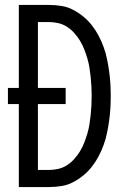

<svg xmlns="http://www.w3.org/2000/svg" viewBox="-20 -755 515 775"><path d="M56 0V-335H12V-400H56V-735H178Q203 -735 228 -731Q253 -727 275 -715.5Q297 -704 316.5 -688Q336 -672 351.5 -652Q367 -632 378.5 -610Q390 -588 398.5 -564.5Q407 -541 412 -516.5Q417 -492 420.5 -467.5Q424 -443 425.5 -417.5Q427 -392 427 -368Q427 -343 425.5 -317.5Q424 -292 420.5 -267.5Q417 -243 412 -218.5Q407 -194 398.5 -170.5Q390 -147 378.5 -125Q367 -103 351.5 -83Q336 -63 316.5 -47Q297 -31 275 -19.5Q253 -8 228 -4Q203 0 178 0ZM133 -69H178Q197 -69 216 -73.5Q235 -78 251 -88.5Q267 -99 280 -113.5Q293 -128 303 -144.5Q313 -161 320 -179Q327 -197 332.5 -215.5Q338 -234 341 -253Q344 -272 346 -291Q348 -310 349 -329Q350 -348 350 -368Q350 -387 349 -406Q348 -425 346 -444Q344 -463 341 -482Q338 -501 332.5 -519.5Q327 -538 320 -556Q313 -574 303 -590.5Q293 -607 280 -621.5Q267 -636 251 -646.5Q235 -657 216 -661.5Q197 -666 178 -666H133V-400H245V-335H133Z"/></svg>

Font: Iosevka QP
Style: Regular
Weight: 400
Designer: Belleve Invis
Foundry: Belleve Invis
Version: Version 20.0.0; ttfautohint (v1.8.4)